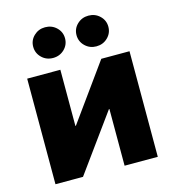

<svg xmlns="http://www.w3.org/2000/svg" viewBox="-112 -854 855 947"><g transform="rotate(-15 315.5 -380.5)"><path d="M576.7 0H407.2V-289.6H404.8L194.8 0H54.2V-539.1H223.6V-252.4H226.1L432.6 -539.1H576.7ZM425.8 -604.5Q392.1 -604.5 368.4 -627.4Q344.7 -650.4 344.7 -683.1Q344.7 -715.8 368.4 -738.5Q392.1 -761.2 425.8 -761.2Q460 -761.2 483.6 -738.5Q507.3 -715.8 507.3 -683.1Q507.3 -650.4 483.6 -627.4Q460 -604.5 425.8 -604.5ZM204.6 -604.5Q170.4 -604.5 147 -627.4Q123.5 -650.4 123.5 -683.1Q123.5 -715.8 147.2 -738.5Q170.9 -761.2 204.6 -761.2Q238.8 -761.2 262.5 -738.5Q286.1 -715.8 286.1 -683.1Q286.1 -650.4 262.5 -627.4Q238.8 -604.5 204.6 -604.5Z"/></g></svg>

Font: Inter 18pt ExtraBold
Style: Regular
Weight: 800
Designer: Rasmus Andersson
Foundry: rsms
Version: Version 4.001;git-66647c0bb